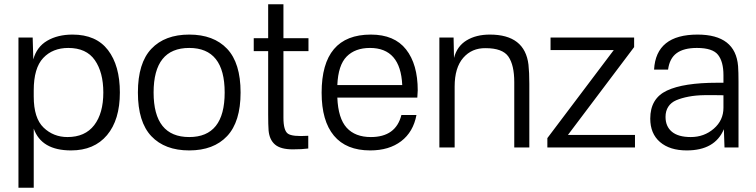

<svg xmlns="http://www.w3.org/2000/svg" viewBox="-20 -695 3563 905"><path d="M139 190H67V-518H134L137 -415Q153 -474 202.5 -503Q252 -532 322 -532Q433 -532 489 -459Q545 -386 545 -259Q545 -130 484.5 -58Q424 14 315 14Q175 14 139 -89ZM139 -240Q139 -138 185.5 -93.5Q232 -49 298 -49Q381 -49 424 -105Q467 -161 467 -259Q467 -354 427 -411.5Q387 -469 302 -469Q228 -469 183.5 -421.5Q139 -374 139 -269Z M872 -49Q1039 -49 1039 -259Q1039 -469 872 -469Q704 -469 704 -259Q704 -49 872 -49ZM1114 -259Q1114 -121 1050.5 -53.5Q987 14 872 14Q757 14 693.5 -53Q630 -120 630 -259Q630 -398 693.5 -465Q757 -532 872 -532Q987 -532 1050.5 -465Q1114 -398 1114 -259Z M1316 -140Q1316 -80 1337 -65Q1358 -50 1433 -55V5Q1404 9 1360 9Q1303 9 1276.5 -13.5Q1250 -36 1246 -80Q1244 -106 1244 -155V-454H1176V-515H1244V-675H1316V-515H1434V-454H1316Z M1728 -532Q1839 -532 1894 -462Q1949 -392 1949 -269Q1949 -263 1947 -235H1570Q1574 -137 1614 -93Q1654 -49 1728 -49Q1846 -49 1872 -153H1943Q1928 -73 1871 -29.5Q1814 14 1725 14Q1612 14 1554 -55.5Q1496 -125 1496 -258Q1496 -532 1728 -532ZM1570 -294H1876Q1868 -469 1724 -469Q1654 -469 1614 -428.5Q1574 -388 1570 -294Z M2289 -532Q2454 -532 2471 -390Q2475 -354 2475 -300V0H2404V-308Q2404 -388 2376.5 -428Q2349 -468 2269 -468Q2204 -469 2163.5 -422.5Q2123 -376 2123 -287V0H2051V-518H2118L2120 -422Q2134 -477 2179 -504.5Q2224 -532 2289 -532Z M2969 -518V-473L2657 -59H2973V0H2560V-44L2873 -459H2575V-518Z M3268 -532Q3447 -532 3459 -383Q3461 -356 3461 -309V0H3395L3392 -86Q3350 14 3217 14Q3137 14 3091 -25.5Q3045 -65 3045 -136Q3045 -231 3123.5 -268Q3202 -305 3361 -305H3390V-341Q3390 -404 3364.5 -436.5Q3339 -469 3265 -469Q3203 -469 3169.5 -444.5Q3136 -420 3129 -367H3063Q3072 -532 3268 -532ZM3117 -144Q3117 -99 3147 -74Q3177 -49 3236 -49Q3299 -49 3344.5 -88.5Q3390 -128 3390 -187V-246Q3342 -247 3301 -246.5Q3260 -246 3226 -239.5Q3192 -233 3167.5 -222.5Q3143 -212 3130 -192Q3117 -172 3117 -144Z"/></svg>

Font: Nacelle Light
Style: Regular
Weight: 300
Designer: Sora Sagano
Foundry: Sora Sagano
Version: Version 1.000;FEAKit 1.0